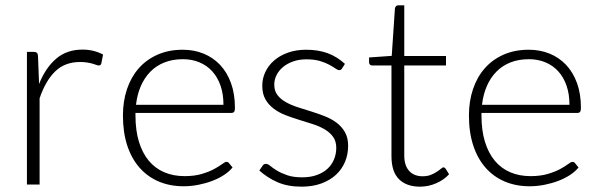

<svg xmlns="http://www.w3.org/2000/svg" viewBox="-20 -692 2246 720"><path d="M81 0V-497.5H106Q114.5 -497.5 118.2 -494Q122 -490.5 122.5 -482L126.5 -377Q150.5 -437.5 190.5 -471.8Q230.5 -506 289 -506Q311.5 -506 330.5 -501.2Q349.5 -496.5 366.5 -487.5L360 -454.5Q358.5 -446.5 350 -446.5Q347 -446.5 341.5 -448.5Q336 -450.5 327.8 -453Q319.5 -455.5 307.5 -457.5Q295.5 -459.5 280 -459.5Q223.5 -459.5 187.2 -424.5Q151 -389.5 128.5 -323.5V0Z M665.5 -505.5Q707.5 -505.5 743.2 -491Q779 -476.5 805.2 -448.8Q831.5 -421 846.2 -380.5Q861 -340 861 -287.5Q861 -276.5 857.8 -272.5Q854.5 -268.5 847.5 -268.5H488V-259Q488 -203 501 -160.5Q514 -118 538 -89.2Q562 -60.5 596 -46Q630 -31.5 672 -31.5Q709.5 -31.5 737 -39.8Q764.5 -48 783.2 -58.2Q802 -68.5 813 -76.8Q824 -85 829 -85Q835.5 -85 839 -80L852 -64Q840 -49 820.2 -36Q800.5 -23 776.2 -13.8Q752 -4.5 724.2 1Q696.5 6.5 668.5 6.5Q617.5 6.5 575.5 -11.2Q533.5 -29 503.5 -63Q473.5 -97 457.2 -146.2Q441 -195.5 441 -259Q441 -312.5 456.2 -357.8Q471.5 -403 500.2 -435.8Q529 -468.5 570.8 -487Q612.5 -505.5 665.5 -505.5ZM666 -470Q627.5 -470 597 -458Q566.5 -446 544.2 -423.5Q522 -401 508.2 -369.5Q494.5 -338 490 -299H818Q818 -339 807 -370.8Q796 -402.5 776 -424.5Q756 -446.5 728 -458.2Q700 -470 666 -470Z M1263 -436Q1259.5 -429 1252 -429Q1246.5 -429 1237.8 -435.2Q1229 -441.5 1214.8 -449.2Q1200.5 -457 1179.8 -463.2Q1159 -469.5 1129 -469.5Q1102 -469.5 1079.8 -461.8Q1057.5 -454 1041.8 -441Q1026 -428 1017.2 -410.8Q1008.5 -393.5 1008.5 -374.5Q1008.5 -351 1020.5 -335.5Q1032.5 -320 1052 -309Q1071.5 -298 1096.2 -290Q1121 -282 1147 -274Q1173 -266 1197.8 -256.2Q1222.5 -246.5 1242 -232Q1261.5 -217.5 1273.5 -196.5Q1285.5 -175.5 1285.5 -145.5Q1285.5 -113 1273.8 -85Q1262 -57 1239.8 -36.5Q1217.5 -16 1185 -4Q1152.5 8 1111 8Q1058.5 8 1020.5 -8.8Q982.5 -25.5 952.5 -52.5L964 -69.5Q966.5 -73.5 969.5 -75.5Q972.5 -77.5 978 -77.5Q984.5 -77.5 994 -69.5Q1003.5 -61.5 1018.8 -52.2Q1034 -43 1056.8 -35Q1079.5 -27 1113 -27Q1144.5 -27 1168.5 -35.8Q1192.5 -44.5 1208.5 -59.5Q1224.5 -74.5 1232.8 -94.8Q1241 -115 1241 -137.5Q1241 -162.5 1229 -179Q1217 -195.5 1197.5 -207Q1178 -218.5 1153.2 -226.5Q1128.5 -234.5 1102.2 -242.5Q1076 -250.5 1051.2 -260Q1026.5 -269.5 1007 -284Q987.5 -298.5 975.5 -319.2Q963.5 -340 963.5 -371Q963.5 -397.5 975 -422Q986.5 -446.5 1007.8 -465Q1029 -483.5 1059.5 -494.5Q1090 -505.5 1128 -505.5Q1173.5 -505.5 1208.8 -492.5Q1244 -479.5 1273.5 -452.5Z M1555 8Q1504.5 8 1476.2 -20Q1448 -48 1448 -106.5V-446.5H1376.5Q1371 -446.5 1367.5 -449.5Q1364 -452.5 1364 -458V-476.5L1449 -482.5L1461 -660.5Q1461.5 -665 1464.8 -668.5Q1468 -672 1473.5 -672H1496V-482H1652.5V-446.5H1496V-109Q1496 -88.5 1501.2 -73.8Q1506.5 -59 1515.8 -49.5Q1525 -40 1537.5 -35.5Q1550 -31 1564.5 -31Q1582.5 -31 1595.5 -36.2Q1608.5 -41.5 1618 -47.8Q1627.5 -54 1633.5 -59.2Q1639.5 -64.5 1643 -64.5Q1647 -64.5 1651 -59.5L1664 -38.5Q1645 -17.5 1615.8 -4.8Q1586.5 8 1555 8Z M1963 -505.5Q2005 -505.5 2040.8 -491Q2076.5 -476.5 2102.8 -448.8Q2129 -421 2143.8 -380.5Q2158.5 -340 2158.5 -287.5Q2158.5 -276.5 2155.2 -272.5Q2152 -268.5 2145 -268.5H1785.5V-259Q1785.5 -203 1798.5 -160.5Q1811.5 -118 1835.5 -89.2Q1859.5 -60.5 1893.5 -46Q1927.5 -31.5 1969.5 -31.5Q2007 -31.5 2034.5 -39.8Q2062 -48 2080.8 -58.2Q2099.5 -68.5 2110.5 -76.8Q2121.5 -85 2126.5 -85Q2133 -85 2136.5 -80L2149.5 -64Q2137.5 -49 2117.8 -36Q2098 -23 2073.8 -13.8Q2049.5 -4.5 2021.8 1Q1994 6.5 1966 6.5Q1915 6.5 1873 -11.2Q1831 -29 1801 -63Q1771 -97 1754.8 -146.2Q1738.5 -195.5 1738.5 -259Q1738.5 -312.5 1753.8 -357.8Q1769 -403 1797.8 -435.8Q1826.5 -468.5 1868.2 -487Q1910 -505.5 1963 -505.5ZM1963.5 -470Q1925 -470 1894.5 -458Q1864 -446 1841.8 -423.5Q1819.5 -401 1805.8 -369.5Q1792 -338 1787.5 -299H2115.5Q2115.5 -339 2104.5 -370.8Q2093.5 -402.5 2073.5 -424.5Q2053.5 -446.5 2025.5 -458.2Q1997.5 -470 1963.5 -470Z"/></svg>

Font: Lato Light
Style: Regular
Weight: 300
Designer: Lukasz Dziedzic
Foundry: Lukasz Dziedzic
Version: Version 1.104; Western+Polish opensource